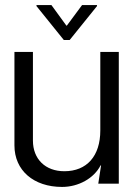

<svg xmlns="http://www.w3.org/2000/svg" viewBox="-20 -725 526 758"><path d="M225 13C290 13 351 -21 377 -72H379L368 0H449V-520H376V-210C376 -109 323 -49 234 -49C159 -49 110 -97 110 -170V-520H37V-151C37 -52 113 13 225 13ZM124 -701 232 -567H255L363 -701V-705H304L244 -624H242L183 -705H124Z"/></svg>

Font: Non Bureau Light
Style: Regular
Weight: 300
Designer: Jona Saucedo
Foundry: Non Foundry
Version: Version 1.000;FEAKit 1.0